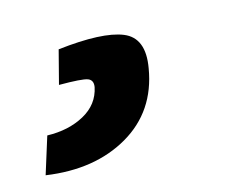

<svg xmlns="http://www.w3.org/2000/svg" viewBox="-86 -24 380 323"><g transform="rotate(-15 104.0 137.0)"><path d="M21 96 36 38Q114 29 148.5 43Q183 57 174 108Q162 180 102.5 214.5Q43 249 -40 237L-20 173Q17 174 44.5 159Q72 144 78 115Q80 103 70.5 99.5Q61 96 21 96Z"/></g></svg>

Font: Ezarion
Style: Bold Italic
Weight: 700
Italic angle: -8°
Designer: Natanael Gama
Version: Version 1.001;PS 001.001;hotconv 1.0.70;makeotf.lib2.5.58329